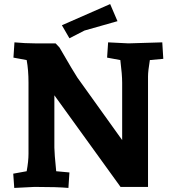

<svg xmlns="http://www.w3.org/2000/svg" viewBox="-20 -918 842 943"><path d="M707 -542V0H572L247 -450V-193Q247 -167 256 -77L321 -71L316 5Q263 0 150 0L50 5L45 -65L111 -77Q120 -126 120 -163V-512Q120 -574 111 -623L46 -635L51 -710Q104 -705 151 -705H253L272 -685Q345 -559 360 -537L580 -230V-512Q580 -551 571 -623L506 -635L511 -710L611 -705L777 -710L782 -629L716 -623Q707 -569 707 -542ZM521 -898 557 -814Q414 -774 395 -768L321 -730L284 -794Z"/></svg>

Font: Andada SC
Style: Bold
Weight: 700
Designer: Carolina Giovagnoli
Foundry: Carolina Giovagnoli
Version: Version 1.003